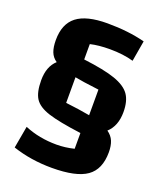

<svg xmlns="http://www.w3.org/2000/svg" viewBox="-137 -707 773 916"><g transform="rotate(20 249.5 -248.5)"><path d="M466 -42Q466 45 412 83Q358 121 235 121Q129 121 36 90L56 -22Q130 9 218 9Q262 9 307 -2V-82Q193 -97 139 -114.5Q85 -132 65 -163Q45 -194 45 -255Q45 -325 85 -361Q63 -376 54 -399.5Q45 -423 45 -459Q45 -541 94.5 -579.5Q144 -618 250 -618Q356 -618 441 -596L423 -491Q371 -506 303 -506Q246 -506 204 -496V-418Q310 -405 365.5 -385.5Q421 -366 443.5 -334Q466 -302 466 -246Q466 -175 424 -137Q447 -121 456.5 -98Q466 -75 466 -42ZM317 -176V-306Q227 -317 194 -324V-194Q263 -186 317 -176Z"/></g></svg>

Font: Changa SemiBold
Style: Regular
Weight: 600
Designer: Eduardo Rodriguez Tunni
Foundry: Eduardo Rodriguez Tunni
Version: Version 2.002; ttfautohint (v1.5) -l 8 -r 50 -G 150 -x 14 -H